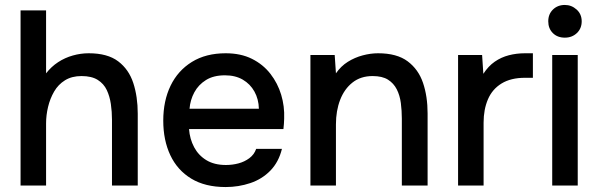

<svg xmlns="http://www.w3.org/2000/svg" viewBox="-20 -749 2416 775"><path d="M63 0V-707H166V-453Q187 -480 214.5 -498Q242 -516 274 -525Q306 -534 338 -534Q414 -534 457 -501.5Q500 -469 518 -414Q536 -359 536 -290V0H432V-266Q432 -298 427.5 -329Q423 -360 411 -385.5Q399 -411 374.5 -426.5Q350 -442 309 -442Q270 -442 242.5 -425Q215 -408 198.5 -379.5Q182 -351 174 -317.5Q166 -284 166 -251V0Z M891 6Q808 6 752 -28Q696 -62 667.5 -122.5Q639 -183 639 -262Q639 -342 668.5 -403Q698 -464 754.5 -499Q811 -534 891 -534Q952 -534 997 -511.5Q1042 -489 1071.5 -451Q1101 -413 1115 -366.5Q1129 -320 1127 -270Q1127 -259 1126 -249Q1125 -239 1124 -228H743Q746 -188 763.5 -155Q781 -122 813 -102.5Q845 -83 892 -83Q918 -83 942.5 -89.5Q967 -96 986.5 -110.5Q1006 -125 1014 -148H1118Q1105 -95 1071.5 -60.5Q1038 -26 990.5 -10Q943 6 891 6ZM745 -310H1025Q1024 -349 1007 -379.5Q990 -410 960 -427.5Q930 -445 888 -445Q842 -445 811.5 -426Q781 -407 764.5 -376.5Q748 -346 745 -310Z M1233 0V-527H1331L1336 -453Q1356 -482 1384 -499.5Q1412 -517 1444 -525.5Q1476 -534 1506 -534Q1582 -534 1625.5 -501.5Q1669 -469 1687.5 -414.5Q1706 -360 1706 -291V0H1602V-270Q1602 -302 1598 -333Q1594 -364 1581.5 -388.5Q1569 -413 1546 -427.5Q1523 -442 1484 -442Q1436 -442 1403 -416Q1370 -390 1353 -346Q1336 -302 1336 -247V0Z M1829 0V-527H1926L1931 -451Q1951 -482 1977 -500Q2003 -518 2034 -526Q2065 -534 2099 -534Q2108 -534 2116 -534Q2124 -534 2131 -534V-435H2099Q2042 -435 2004.5 -412Q1967 -389 1949.5 -348Q1932 -307 1932 -254V0Z M2209 0V-527H2312V0ZM2260 -597Q2230 -597 2211.5 -615.5Q2193 -634 2193 -663Q2193 -692 2212 -710.5Q2231 -729 2260 -729Q2287 -729 2307.5 -710.5Q2328 -692 2328 -663Q2328 -634 2308.5 -615.5Q2289 -597 2260 -597Z"/></svg>

Font: Onest Medium
Style: Regular
Weight: 500
Designer: Dmitri Voloshin, Andrey Kudryavtsev
Foundry: Dmitri Voloshin, Andrey Kudryavtsev
Version: Version 1.000;gftools[0.9.33]